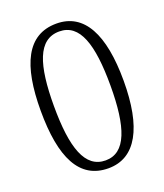

<svg xmlns="http://www.w3.org/2000/svg" viewBox="-136 -815 784 916"><g transform="rotate(-20 256.5 -357.0)"><path d="M257 10C397 10 467 -122 467 -358C467 -594 399 -724 258 -724C108 -724 46 -590 46 -359C46 -120 110 10 257 10ZM257 -30C153 -30 113 -145 113 -358C113 -566 150 -684 258 -684C362 -684 400 -568 400 -358C400 -147 360 -30 257 -30Z"/></g></svg>

Font: Noto Serif Devanagari SemiCondensed Light
Style: Regular
Weight: 300
Width: 4
Designer: Universal Thirst, Indian Type Foundry and the Monotype Design Team
Foundry: Monotype Imaging Inc.
Version: Version 2.004